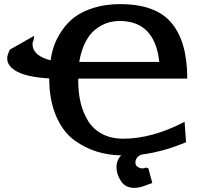

<svg xmlns="http://www.w3.org/2000/svg" viewBox="-20 -735 969 933"><path d="M15 -451Q15 -468 28 -494L146 -561L143 -539Q139 -531 138 -527Q138 -515 139 -510Q147 -462 226 -442Q231 -479 243 -513.5Q255 -548 280.5 -586Q306 -624 342 -651.5Q378 -679 435.5 -697Q493 -715 564 -715Q737 -715 813.5 -623.5Q890 -532 890 -353H361Q360 -350 360 -345Q360 -286 371.5 -237Q383 -188 408 -147.5Q433 -107 476.5 -84Q520 -61 579 -61Q719 -61 877 -143L884 -44Q822 -18 770.5 -4.5Q719 9 692.5 12.5Q666 16 662 18Q638 32 638 55Q638 71 650 76Q660 84 674 83Q680 83 682 82Q683 82 684.5 81Q686 80 687 79L701 83L720 154Q717 155 705 159.5Q693 164 682.5 168Q672 172 658 175Q644 178 633 178Q589 178 567.5 144.5Q546 111 546 78Q546 43 569 20Q506 19 450 1.5Q394 -16 344 -51.5Q294 -87 261.5 -152Q229 -217 221 -304Q219 -336 219 -354Q115 -360 65 -386Q15 -412 15 -451ZM365 -434H754Q750 -466 747 -478Q712 -633 562 -633Q529 -633 499.5 -623Q470 -613 442.5 -591Q415 -569 394.5 -529Q374 -489 365 -434Z"/></svg>

Font: Coval
Style: ExtraBold
Weight: 800
Foundry: Context Ltd
Version: Version 001.000